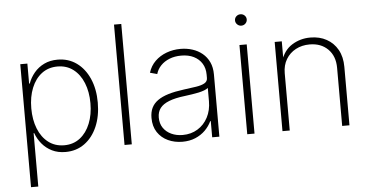

<svg xmlns="http://www.w3.org/2000/svg" viewBox="-58 -840 2228 1156"><g transform="rotate(-5 1055.5 -262.0)"><path d="M84.5 204.1V-539.1H127.4V-418H131.3Q144 -453.6 168.5 -482.9Q192.9 -512.2 228.5 -529.5Q264.2 -546.9 310.5 -546.9Q375.5 -546.9 424.8 -511.5Q474.1 -476.1 501.7 -413.1Q529.3 -350.1 529.3 -268.6Q529.3 -186.5 502 -123.3Q474.6 -60.1 425.3 -24.4Q376 11.2 310.5 11.2Q264.6 11.2 229 -6.3Q193.4 -23.9 168.9 -53.5Q144.5 -83 131.8 -118.7H128.4V204.1ZM306.2 -29.8Q361.3 -29.8 401.4 -60.8Q441.4 -91.8 463.1 -145.8Q484.9 -199.7 484.9 -268.6Q484.9 -337.4 463.1 -391.1Q441.4 -444.8 401.4 -475.3Q361.3 -505.9 306.2 -505.9Q251 -505.9 210.9 -475.6Q170.9 -445.3 149.2 -391.6Q127.4 -337.9 127.4 -268.6Q127.4 -199.2 148.9 -145.3Q170.4 -91.3 210.7 -60.5Q251 -29.8 306.2 -29.8Z M711.4 -727.5V0H667.5V-727.5Z M1017.1 11.2Q969.7 11.2 930.2 -7.1Q890.6 -25.4 866.9 -61Q843.3 -96.7 843.3 -147.9Q843.3 -182.6 855.5 -208.3Q867.7 -233.9 893.3 -252.2Q918.9 -270.5 958.5 -282.5Q998 -294.4 1051.8 -301.3Q1094.7 -306.6 1127.4 -311.8Q1160.2 -316.9 1178.5 -327.4Q1196.8 -337.9 1196.8 -358.4V-378.4Q1196.8 -417.5 1179.2 -446Q1161.6 -474.6 1129.6 -490.5Q1097.7 -506.3 1054.2 -506.3Q1014.6 -506.3 982.9 -493.7Q951.2 -481 930.2 -459Q909.2 -437 900.9 -408.2L857.9 -419.9Q870.6 -460.9 899.4 -489Q928.2 -517.1 968.3 -532Q1008.3 -546.9 1053.7 -546.9Q1091.3 -546.9 1125 -536.1Q1158.7 -525.4 1184.8 -503.9Q1210.9 -482.4 1225.8 -450.7Q1240.7 -418.9 1240.7 -376V0H1197.3V-97.7H1193.8Q1179.7 -67.4 1154.8 -42.7Q1129.9 -18.1 1095.2 -3.4Q1060.5 11.2 1017.1 11.2ZM1022 -29.3Q1072.8 -29.3 1112.3 -53.5Q1151.9 -77.6 1174.3 -120.4Q1196.8 -163.1 1196.8 -218.3V-298.3Q1188 -291 1173.1 -285.4Q1158.2 -279.8 1139.2 -275.6Q1120.1 -271.5 1098.6 -268.3Q1077.1 -265.1 1055.2 -262.2Q996.6 -255.4 959.2 -240.7Q921.9 -226.1 904.5 -203.1Q887.2 -180.2 887.2 -146.5Q887.2 -109.9 905 -83.7Q922.9 -57.6 953.4 -43.5Q983.9 -29.3 1022 -29.3Z M1409.2 0V-539.1H1453.1V0ZM1430.7 -654.3Q1416.5 -654.3 1406 -664.6Q1395.5 -674.8 1395.5 -689Q1395.5 -703.6 1406 -713.4Q1416.5 -723.1 1430.7 -723.1Q1445.8 -723.1 1456.1 -713.1Q1466.3 -703.1 1466.3 -689Q1466.3 -674.8 1456.1 -664.6Q1445.8 -654.3 1430.7 -654.3Z M1666 -346.7V0H1622.1V-539.1H1665V-417.5H1656.2Q1676.3 -483.9 1726.3 -515.4Q1776.4 -546.9 1837.9 -546.9Q1893.6 -546.9 1936 -523.4Q1978.5 -500 2002.7 -456.8Q2026.9 -413.6 2026.9 -353V0H1982.9V-351.1Q1982.9 -421.9 1940.9 -463.9Q1898.9 -505.9 1830.1 -505.9Q1783.2 -505.9 1746.1 -486.1Q1709 -466.3 1687.5 -430.4Q1666 -394.5 1666 -346.7Z"/></g></svg>

Font: Inter 18pt ExtraLight
Style: Regular
Weight: 250
Designer: Rasmus Andersson
Foundry: rsms
Version: Version 4.001;git-66647c0bb